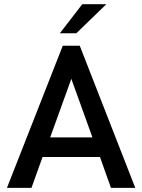

<svg xmlns="http://www.w3.org/2000/svg" viewBox="-20 -912 690 932"><path d="M13.7 0 284.7 -689.9H367.2L636.7 0H518.6L465.3 -149.9H186.5L132.8 0ZM223.6 -245.1H428.7L326.2 -529.3ZM270.5 -750.5 379.4 -891.6H496.1L350.6 -750.5Z"/></svg>

Font: Acari Sans SemiBold
Style: Regular
Weight: 600
Designer: Alfredo Marco Pradil and Stefan Peev
Foundry: Hanken Design Co.
Version: Version 1.045;January 11, 2019;FontCreator 11.5.0.2425 64-bi